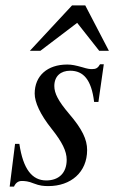

<svg xmlns="http://www.w3.org/2000/svg" viewBox="-20 -681 429 714"><path d="M366 -442H352C344 -428 337 -424 322 -424C314 -424 305 -425 286 -431C261 -438 247 -441 230 -441C156 -441 109 -399 109 -333C109 -301 129 -256 172 -202C211 -153 228 -119 228 -87C228 -38 199 -10 152 -10C100 -10 66 -51 52 -146H36L16 13H32C39 -3 50 -8 61 -8C72 -8 86 -7 105 1C128 10 143 11 160 11C243 11 304 -40 304 -123C304 -162 286 -201 236 -259C197 -305 182 -334 182 -361C182 -398 206 -418 241 -418C290 -418 320 -385 330 -302H346ZM385 -492 297 -661H248L91 -492H130L267 -596L349 -492Z"/></svg>

Font: XITS
Style: Italic
Weight: 400
Italic angle: -16.33°
Designer: MicroPress Inc., with final additions and corrections provided by Coen Hoffman, Elsevier (retired)
Version: Version 1.302